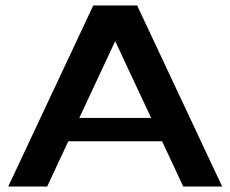

<svg xmlns="http://www.w3.org/2000/svg" viewBox="-20 -680 840 700"><path d="M10 0 320 -660H480L790 0H648L571 -165H229L152 0ZM269 -250H531L400 -530Z"/></svg>

Font: Xolonium
Style: Regular
Weight: 400
Designer: Severin Meyer
Version: Version 4.2